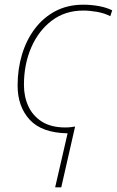

<svg xmlns="http://www.w3.org/2000/svg" viewBox="-20 -558 498 818"><path d="M268 10Q158 8 106.5 -48Q55 -104 55 -194Q55 -263 73.5 -325Q92 -387 128 -435Q164 -483 216 -510.5Q268 -538 335 -538Q369 -538 401.5 -532Q434 -526 458 -514L450 -489Q425 -502 393.5 -507.5Q362 -513 335 -513Q257 -513 200.5 -470Q144 -427 113 -355.5Q82 -284 82 -196Q82 -146 101 -105Q120 -64 159 -39.5Q198 -15 258 -15Q273 -15 283.5 -16.5Q294 -18 300 -19L241 240H215Z"/></svg>

Font: Noto Sans Thin
Style: Italic
Weight: 100
Italic angle: -12°
Designer: Monotype Design Team
Foundry: Monotype Imaging Inc.
Version: Version 2.013; ttfautohint (v1.8.4.7-5d5b)